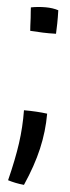

<svg xmlns="http://www.w3.org/2000/svg" viewBox="-55 -577 304 829"><g transform="rotate(5 97.0 -162.0)"><path d="M164 -540Q165 -508 164.5 -482.5Q164 -457 163 -438Q132 -437 106 -438Q80 -439 51 -441Q50 -452 49.5 -463.5Q49 -475 48 -497Q47 -515 46 -524Q45 -533 45 -542Q60 -545 76 -546.5Q92 -548 109 -548Q124 -548 138 -546Q152 -544 164 -540ZM54 -97Q81 -97 107 -95.5Q133 -94 155 -91Q155 -14 137.5 62Q120 138 82 224Q62 222 45 218.5Q28 215 12 210Q35 118 45 47Q55 -24 54 -97Z"/></g></svg>

Font: Atma Medium
Style: Regular
Weight: 500
Designer: Gregori Vincens, Jeremie Hornus, Riccardo Olocco, Yoann Minet.
Foundry: black foundry
Version: Version 1.101;PS 1.100;hotconv 1.0.86;makeotf.lib2.5.63406